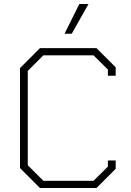

<svg xmlns="http://www.w3.org/2000/svg" viewBox="-20 -941 654 961"><path d="M80 -100V-600L180 -700H463L559 -604V-562H520V-593L448 -664H197L119 -586V-114L197 -36H448L520 -107V-138H559V-96L463 0H180ZM377 -921H423L339 -772H303Z"/></svg>

Font: Chakra Petch ExtraLight
Style: Regular
Weight: 275
Designer: Katatrad Aksorn Co.,Ltd.
Foundry: Cadson Demak Co.,Ltd.
Version: Version 1.000; ttfautohint (v1.6)